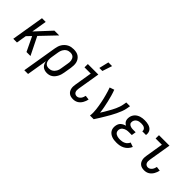

<svg xmlns="http://www.w3.org/2000/svg" viewBox="68 -1701 2863 2863"><g transform="rotate(45 1500.0 -269.5)"><path d="M303 0 194 -228 128 -159 102 0H24L110 -520H188L148 -278L372 -520H473L247 -283L387 0Z M551 215H472L564 -339Q568 -364 576 -388.5Q584 -413 598 -435.5Q612 -458 632 -476.5Q652 -495 675.5 -507Q699 -519 724 -523.5Q749 -528 773 -528Q802 -528 829.5 -522Q857 -516 879 -500.5Q901 -485 916 -462.5Q931 -440 937.5 -413.5Q944 -387 943 -358Q942 -329 938 -301L918 -181Q914 -158 907.5 -135.5Q901 -113 890 -91.5Q879 -70 864 -51Q849 -32 828.5 -18Q808 -4 785 2Q762 8 739 8Q713 8 689 0.5Q665 -7 647 -23Q629 -39 619 -61.5Q609 -84 605 -109ZM708 -62Q724 -62 740.5 -65.5Q757 -69 772 -78Q787 -87 799 -100Q811 -113 820 -128.5Q829 -144 833.5 -160Q838 -176 840 -192L860 -312Q863 -329 864.5 -346.5Q866 -364 863 -380.5Q860 -397 853 -412Q846 -427 834.5 -437.5Q823 -448 807 -453Q791 -458 774 -458Q758 -458 741 -454.5Q724 -451 709 -442Q694 -433 682 -420Q670 -407 661.5 -391.5Q653 -376 648.5 -360Q644 -344 641 -328L623 -217Q620 -199 618.5 -181Q617 -163 619 -146Q621 -129 627.5 -113Q634 -97 645.5 -85Q657 -73 673.5 -67.5Q690 -62 708 -62Z M1290 8Q1267 8 1245.5 3Q1224 -2 1206.5 -14.5Q1189 -27 1178 -45.5Q1167 -64 1162 -85.5Q1157 -107 1158 -130Q1159 -153 1163 -175L1208 -450H1076L1077 -520H1298L1239 -164Q1236 -146 1236.5 -128Q1237 -110 1244 -94.5Q1251 -79 1266 -70.5Q1281 -62 1299 -62Q1317 -62 1333.5 -71.5Q1350 -81 1361.5 -96Q1373 -111 1379.5 -128.5Q1386 -146 1390 -163L1459 -154Q1455 -134 1447.5 -114Q1440 -94 1429.5 -75.5Q1419 -57 1404 -40.5Q1389 -24 1370.5 -13Q1352 -2 1331.5 3Q1311 8 1290 8ZM1239 -600 1276 -754H1354L1303 -600Z M1642 0Q1647 -33 1646 -66Q1645 -99 1641.5 -131.5Q1638 -164 1632.5 -195.5Q1627 -227 1621 -258.5Q1615 -290 1607.5 -321Q1600 -352 1591.5 -383Q1583 -414 1574 -444Q1565 -474 1554 -503L1626 -528Q1644 -481 1657.5 -433Q1671 -385 1682.5 -336Q1694 -287 1703.5 -237Q1713 -187 1718 -136Q1736 -162 1751.5 -189Q1767 -216 1782.5 -243Q1798 -270 1813 -297.5Q1828 -325 1840.5 -353Q1853 -381 1863 -410Q1873 -439 1878 -468L1887 -520H1966L1957 -468Q1950 -427 1934 -386Q1918 -345 1899 -305.5Q1880 -266 1858.5 -227.5Q1837 -189 1814 -151Q1791 -113 1768 -75Q1745 -37 1720 0Z M2207 8Q2181 8 2156 5Q2131 2 2108 -6.5Q2085 -15 2065.5 -29.5Q2046 -44 2033.5 -64.5Q2021 -85 2017.5 -110.5Q2014 -136 2019 -162Q2022 -181 2030.5 -200.5Q2039 -220 2055 -234Q2071 -248 2090 -257.5Q2109 -267 2129 -273Q2113 -281 2100 -293Q2087 -305 2080 -321Q2073 -337 2071.5 -355.5Q2070 -374 2073 -393Q2076 -414 2085.5 -434Q2095 -454 2110 -470.5Q2125 -487 2145 -498.5Q2165 -510 2185.5 -516.5Q2206 -523 2227.5 -525.5Q2249 -528 2270 -528Q2292 -528 2313 -525.5Q2334 -523 2354.5 -517Q2375 -511 2392.5 -500Q2410 -489 2421.5 -472.5Q2433 -456 2437.5 -435Q2442 -414 2439 -392L2437 -385H2359L2360 -388Q2363 -406 2354.5 -421Q2346 -436 2331.5 -444.5Q2317 -453 2299.5 -455.5Q2282 -458 2264 -458Q2246 -458 2227.5 -454.5Q2209 -451 2192 -441.5Q2175 -432 2164 -415.5Q2153 -399 2150 -381Q2148 -369 2149.5 -357Q2151 -345 2158 -336Q2165 -327 2175 -321Q2185 -315 2196.5 -311.5Q2208 -308 2220 -306.5Q2232 -305 2244 -305H2300L2289 -235H2233Q2219 -235 2204.5 -234Q2190 -233 2176 -229.5Q2162 -226 2148.5 -219.5Q2135 -213 2123.5 -203.5Q2112 -194 2104.5 -180.5Q2097 -167 2095 -153Q2093 -138 2096 -123.5Q2099 -109 2107.5 -98Q2116 -87 2128.5 -80Q2141 -73 2154.5 -69Q2168 -65 2183 -63.5Q2198 -62 2213 -62Q2234 -62 2255 -66Q2276 -70 2296.5 -80Q2317 -90 2332 -107Q2347 -124 2356 -144L2425 -120Q2412 -89 2388.5 -62.5Q2365 -36 2334.5 -20Q2304 -4 2271.5 2Q2239 8 2207 8Z M2790 8Q2767 8 2745.5 3Q2724 -2 2706.5 -14.5Q2689 -27 2678 -45.5Q2667 -64 2662 -85.5Q2657 -107 2658 -130Q2659 -153 2663 -175L2708 -450H2576L2577 -520H2798L2739 -164Q2736 -146 2736.5 -128Q2737 -110 2744 -94.5Q2751 -79 2766 -70.5Q2781 -62 2799 -62Q2817 -62 2833.5 -71.5Q2850 -81 2861.5 -96Q2873 -111 2879.5 -128.5Q2886 -146 2890 -163L2959 -154Q2955 -134 2947.5 -114Q2940 -94 2929.5 -75.5Q2919 -57 2904 -40.5Q2889 -24 2870.5 -13Q2852 -2 2831.5 3Q2811 8 2790 8Z"/></g></svg>

Font: Iosevka Term Curly
Style: Italic
Weight: 400
Italic angle: -9°
Designer: Belleve Invis
Foundry: Belleve Invis
Version: Version 32.3.0